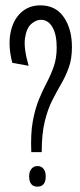

<svg xmlns="http://www.w3.org/2000/svg" viewBox="-20 -687 298 718"><path d="M97 -118Q94 -188 103 -235.5Q112 -283 126.5 -317.5Q141 -352 156 -380.5Q171 -409 181.5 -439.5Q192 -470 192 -510Q192 -558 176 -585.5Q160 -613 133 -613Q115 -613 97 -597.5Q79 -582 73.5 -544.5Q68 -507 87 -441L26 -452Q10 -514 19 -562.5Q28 -611 57.5 -639Q87 -667 131 -667Q188 -667 218.5 -623Q249 -579 249 -511Q249 -467 237.5 -435Q226 -403 209.5 -374.5Q193 -346 176 -313Q159 -280 147.5 -233.5Q136 -187 136 -118ZM120 11Q89 11 89 -28Q89 -45 97.5 -55.5Q106 -66 120 -66Q135 -66 143 -55.5Q151 -45 151 -28Q151 11 120 11Z"/></svg>

Font: Bricolage Grotesque 96pt Condensed ExtraLight
Style: Regular
Weight: 200
Width: 3
Designer: Mathieu Triay
Foundry: Atelier Triay
Version: Version 1.001; ttfautohint (v1.8.4.7-5d5b);gftools[0.9.33.de